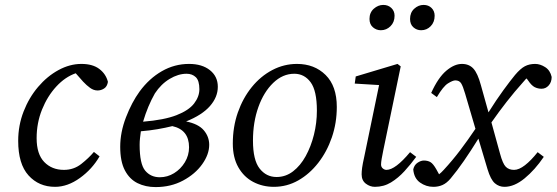

<svg xmlns="http://www.w3.org/2000/svg" viewBox="-20 -747 2264 781"><path d="M204 13Q138 13 96 -33.5Q54 -80 54 -174Q54 -237 76 -293.5Q98 -350 135 -393.5Q172 -437 218 -462Q264 -487 311 -487Q357 -487 384 -466.5Q411 -446 419 -414Q416 -395 403.5 -387Q391 -379 377 -379Q361 -379 346.5 -389.5Q332 -400 318 -415L288 -449Q245 -434 209 -395Q173 -356 151 -301.5Q129 -247 129 -185Q129 -120 160 -88Q191 -56 240 -56Q280 -56 310.5 -80Q341 -104 362 -129L385 -111Q355 -59 305 -23Q255 13 204 13Z M610 -367Q581 -316 562 -252Q648 -259 698 -278.5Q748 -298 769.5 -326Q791 -354 791 -384Q791 -419 776.5 -433Q762 -447 739 -447Q705 -447 670 -426Q635 -405 610 -367ZM613 14Q572 14 539.5 -2Q507 -18 488 -54Q469 -90 469 -150Q469 -209 492.5 -270Q516 -331 548 -375Q587 -428 638.5 -457.5Q690 -487 749 -487Q802 -487 834 -461.5Q866 -436 866 -394Q866 -352 834 -315.5Q802 -279 737 -253Q787 -243 809 -217Q831 -191 831 -158Q831 -119 802.5 -79Q774 -39 724.5 -12.5Q675 14 613 14ZM548 -158Q548 -80 570.5 -53Q593 -26 630 -26Q661 -26 688 -42.5Q715 -59 732 -87Q749 -115 749 -148Q749 -219 681 -234Q653 -227 621 -221.5Q589 -216 553 -213Q551 -199 549.5 -185Q548 -171 548 -158Z M1094 13Q1048 13 1010 -7Q972 -27 949.5 -66.5Q927 -106 927 -163Q927 -231 947.5 -289.5Q968 -348 1004 -392.5Q1040 -437 1087.5 -462Q1135 -487 1188 -487Q1259 -487 1304.5 -442Q1350 -397 1350 -312Q1350 -247 1330 -188.5Q1310 -130 1274.5 -84.5Q1239 -39 1193 -13Q1147 13 1094 13ZM1105 -27Q1142 -27 1172 -50Q1202 -73 1223.5 -112Q1245 -151 1257 -199Q1269 -247 1269 -297Q1269 -378 1243.5 -412.5Q1218 -447 1177 -447Q1130 -447 1091.5 -410Q1053 -373 1031 -311.5Q1009 -250 1009 -175Q1009 -96 1036 -61.5Q1063 -27 1105 -27Z M1529 -624Q1511 -624 1497 -636Q1483 -648 1483 -670Q1483 -696 1500.5 -711.5Q1518 -727 1539 -727Q1559 -727 1572 -714.5Q1585 -702 1585 -683Q1585 -657 1568.5 -640.5Q1552 -624 1529 -624ZM1693 -624Q1675 -624 1661.5 -636Q1648 -648 1648 -670Q1648 -696 1665 -711.5Q1682 -727 1703 -727Q1723 -727 1735.5 -714.5Q1748 -702 1748 -683Q1748 -657 1732 -640.5Q1716 -624 1693 -624ZM1451 -38Q1451 -49 1453 -64.5Q1455 -80 1462 -111L1522 -401L1423 -407L1427 -436L1597 -487L1610 -477L1539 -135Q1535 -116 1532.5 -101Q1530 -86 1530 -78Q1530 -68 1537 -62Q1544 -56 1552 -56Q1588 -56 1648 -128L1673 -109Q1651 -79 1625.5 -51Q1600 -23 1570.5 -5Q1541 13 1505 13Q1485 13 1468 0Q1451 -13 1451 -38Z M1661 -58Q1665 -76 1678.5 -85Q1692 -94 1704 -94Q1720 -94 1731 -87.5Q1742 -81 1755 -58L1766 -38Q1775 -45 1785 -56Q1821 -95 1852 -136Q1883 -177 1914 -223L1872 -366Q1863 -397 1855.5 -408.5Q1848 -420 1832 -420Q1822 -420 1802.5 -408Q1783 -396 1757 -352L1734 -369Q1762 -431 1795 -459Q1828 -487 1859 -487Q1888 -487 1905.5 -468Q1923 -449 1936 -401L1967 -290Q1999 -341 2027.5 -380Q2056 -419 2075 -442Q2097 -468 2115 -477.5Q2133 -487 2157 -487Q2177 -487 2197.5 -474Q2218 -461 2224 -434Q2224 -413 2212 -399.5Q2200 -386 2183 -386Q2168 -386 2155 -392.5Q2142 -399 2128 -420L2122 -428Q2118 -425 2115 -421Q2112 -417 2108 -413Q2073 -374 2041 -333Q2009 -292 1979 -249L2014 -122Q2025 -81 2037.5 -68.5Q2050 -56 2071 -56Q2091 -56 2115.5 -75Q2140 -94 2167 -128L2192 -109Q2156 -56 2114 -21.5Q2072 13 2032 13Q2010 13 1993 -1.5Q1976 -16 1963 -59L1926 -183Q1895 -133 1867 -92.5Q1839 -52 1813 -21Q1797 -2 1780 5.5Q1763 13 1743 13Q1713 13 1688.5 -4.5Q1664 -22 1661 -58Z"/></svg>

Font: Source Serif Pro
Style: Italic
Weight: 400
Italic angle: -12°
Designer: Frank Grießhammer
Foundry: Adobe Systems Incorporated
Version: Version 3.001;hotconv 1.0.111;makeotfexe 2.5.65597